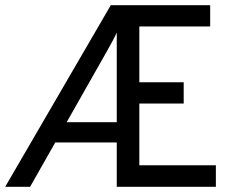

<svg xmlns="http://www.w3.org/2000/svg" viewBox="-34 -720 908 740"><path d="M-14 0 393 -700H776V-618H503V-403H674V-321H503V-83H798V0H416V-171H179L82 0ZM223 -249H416V-594Q405 -570 380 -526Z"/></svg>

Font: Overpass
Style: Regular
Weight: 400
Designer: Delve Withrington, Thomas Jockin
Foundry: Delve Fonts
Version: Version 3.000;DELV;Overpass